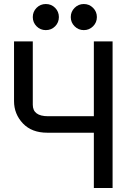

<svg xmlns="http://www.w3.org/2000/svg" viewBox="-20 -935 660 955"><path d="M351.1 -804.2Q332 -823.2 332 -850.1Q332 -877 351.1 -896Q370.1 -915 397 -915Q423.8 -915 442.9 -896Q461.9 -877 461.9 -850.1Q461.9 -823.2 442.9 -804.2Q423.8 -785.2 397 -785.2Q370.1 -785.2 351.1 -804.2ZM161.9 -804.2Q143.1 -823.2 143.1 -850.1Q143.1 -877 161.9 -896Q180.7 -915 208 -915Q235.4 -915 254.2 -896Q272.9 -877 272.9 -850.1Q272.9 -823.2 254.2 -804.2Q235.4 -785.2 208 -785.2Q180.7 -785.2 161.9 -804.2ZM446.8 -274.9H214.8Q138.2 -274.9 94.2 -320.8Q49.8 -367.7 49.8 -432.1V-729H143.1V-414.1Q143.1 -356.9 219.2 -356.9H446.8V-729H540V0H446.8Z"/></svg>

Font: Miedinger*
Style: Book
Weight: 400
Version: Version 001.000